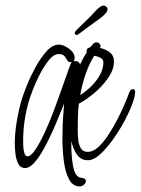

<svg xmlns="http://www.w3.org/2000/svg" viewBox="-20 -575 505 689"><path d="M266 94Q241 94 227.5 68Q214 42 209 2.5Q204 -37 204 -78Q204 -120 206.5 -155Q209 -190 210 -203Q204 -189 193 -161.5Q182 -134 167.5 -101.5Q153 -69 136.5 -39.5Q120 -10 103 9Q86 28 70 28Q53 28 45 11.5Q37 -5 35 -26Q33 -47 33 -58Q33 -96 40 -138.5Q47 -181 58 -218Q63 -235 76 -267.5Q89 -300 107.5 -334Q126 -368 147.5 -391.5Q169 -415 191 -415Q208 -415 228 -400Q248 -385 248 -367Q248 -360 243 -355Q244 -356 248 -356Q265 -356 267 -343Q278 -367 291 -387V-393Q291 -403 303 -405Q308 -410 313.5 -416.5Q319 -423 326 -423Q334 -423 338.5 -416.5Q343 -410 339 -403Q358 -399 373.5 -387.5Q389 -376 389 -354Q389 -325 367.5 -294.5Q346 -264 316.5 -239.5Q287 -215 263 -203Q260 -179 259.5 -154.5Q259 -130 259 -106Q259 -94 260.5 -76Q262 -58 269.5 -44Q277 -30 295 -30Q314 -30 332.5 -47Q351 -64 368.5 -90.5Q386 -117 401 -146Q416 -175 427 -201Q438 -227 443 -241Q445 -246 448 -250.5Q451 -255 457 -255Q465 -255 465 -245Q465 -225 447.5 -184Q430 -143 404 -102Q379 -62 349.5 -31Q320 0 295 0Q270 0 256 -20.5Q242 -41 236 -69Q235 -16 242.5 22.5Q250 61 271 63Q288 64 288 75Q288 82 281 88Q274 94 266 94ZM78 -14Q91 -14 107 -38Q123 -62 140.5 -99.5Q158 -137 174 -180Q190 -223 203.5 -261.5Q217 -300 226 -325.5Q235 -351 238 -353L232 -352Q225 -352 221 -359.5Q217 -367 211 -374Q205 -381 191 -381Q173 -381 156 -360Q139 -339 123.5 -309.5Q108 -280 97.5 -252Q87 -224 83 -210Q63 -141 63 -68Q63 -64 63.5 -50.5Q64 -37 67.5 -25.5Q71 -14 78 -14ZM268 -234Q287 -246 306 -264Q325 -282 338 -305Q351 -328 351 -351Q351 -363 339 -368.5Q327 -374 318 -375Q299 -344 286.5 -307Q274 -270 268 -234ZM255 -449Q254 -449 251 -451Q248 -453 248 -454Q248 -459 251 -463Q255 -468 267.5 -480Q280 -492 295.5 -507Q311 -522 323 -536Q330 -543 337.5 -549Q345 -555 352 -555Q356 -555 360 -552Q366 -548 366 -542Q366 -528 333.5 -505Q301 -482 260 -451Q256 -449 255 -449Z"/></svg>

Font: Licorice
Style: Regular
Weight: 400
Designer: Robert E. Leuschke
Foundry: Robert E. Leuschke
Version: Version 1.010; ttfautohint (v1.8.3)